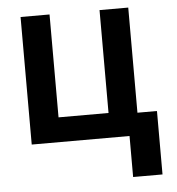

<svg xmlns="http://www.w3.org/2000/svg" viewBox="-52 -594 754 818"><g transform="rotate(-5 325.0 -184.5)"><path d="M526.6 -545.5V-95.9H610.1V175.4H484.4V0H66.1V-545.5H190V-105.5H403.8V-545.5Z"/></g></svg>

Font: InterMG SemiBold
Style: Regular
Weight: 600
Designer: Rasmus Andersson
Foundry: rsms
Version: Version 3.019;December 26, 2023;FontCreator 15.0.0.2955 64-b